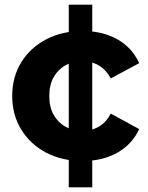

<svg xmlns="http://www.w3.org/2000/svg" viewBox="-20 -678 631 818"><path d="M273 120V-658H373V120ZM332 8Q245 8 177 -27.5Q109 -63 70.5 -126Q32 -189 32 -269Q32 -350 70.5 -412.5Q109 -475 177 -510.5Q245 -546 332 -546Q417 -546 480 -510.5Q543 -475 573 -409L452 -344Q431 -382 399.5 -400Q368 -418 331 -418Q291 -418 259 -400Q227 -382 208.5 -349Q190 -316 190 -269Q190 -222 208.5 -189Q227 -156 259 -138Q291 -120 331 -120Q368 -120 399.5 -137.5Q431 -155 452 -194L573 -128Q543 -63 480 -27.5Q417 8 332 8Z"/></svg>

Font: MOST Montserrat
Style: Bold
Weight: 700
Designer: Julieta Ulanovsky
Foundry: Julieta Ulanovsky
Version: Version 8.000;March 11, 2024;FontCreator 15.0.0.2926 64-bit